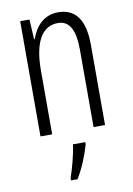

<svg xmlns="http://www.w3.org/2000/svg" viewBox="-86 -597 604 873"><g transform="rotate(-10 216.0 -160.5)"><path d="M244 -542C178 -542 138 -496 119 -440H116L111 -532H68V0H122V-295C122 -431 165 -494 235 -494C286 -494 313 -452 313 -357V0H366V-370C366 -488 323 -542 244 -542ZM264 71V61H207C203 101 183 174 170 210V221H200C227 178 251 118 264 71Z"/></g></svg>

Font: Noto Sans Devanagari UI ExtraCondensed Light
Style: Regular
Weight: 300
Width: 2
Designer: Jelle Bosma - Monotype Design Team
Foundry: Monotype Imaging Inc.
Version: Version 2.004